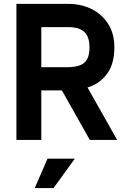

<svg xmlns="http://www.w3.org/2000/svg" viewBox="-20 -720 660 988"><path d="M224.5 96.5H365L255.5 247.8H158.8ZM64.5 -700H192.5V0H64.5ZM84.5 -374.2H331.2V-254.8H84.5ZM84.5 -700H331.2V-580.5H84.5ZM331.2 -580.5V-700Q398 -700 451.4 -673.4Q504.8 -646.8 536.6 -597.1Q568.5 -547.5 568.5 -476.8Q568.5 -397.5 536.6 -348.6Q504.8 -299.8 451.4 -277.4Q398 -255 331.2 -254.8V-374.2Q370.5 -375.2 394.4 -385.1Q418.2 -395 429.4 -417.2Q440.5 -439.5 440.5 -476.8Q440.5 -509.8 430.2 -532.8Q420 -555.8 396.1 -568.1Q372.2 -580.5 331.2 -580.5ZM271.8 -302H412.2L582.8 0H442.2Z"/></svg>

Font: Haskoy
Style: Regular
Weight: 400
Designer: Ertekin Erdin
Foundry: Ertekin Erdin
Version: Version 1.500